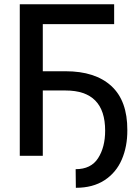

<svg xmlns="http://www.w3.org/2000/svg" viewBox="-20 -727 655 896"><path d="M512.7 -614.3H179.7V-394.5H286.1Q424.3 -394.5 499.5 -325.7Q574.7 -256.8 574.2 -120.1Q574.7 -43.5 548.3 17.6Q522 78.6 467.8 114Q413.6 149.4 334 149.4L333 62.5Q404.8 62.5 437.7 11.2Q470.7 -40 470.7 -117.2Q470.7 -304.7 286.1 -304.7H179.7V0H72.3V-707H512.7Z"/></svg>

Font: Pretendard JP Medium
Style: Regular
Weight: 500
Designer: Base glyphs from Inter by Rasmus Andersson; Hangeul glyphs from Noto Sans CJK(Source Han Sans) by Jang Soo-young and Kan
Foundry: Kil Hyung-jin
Version: Version 1.309